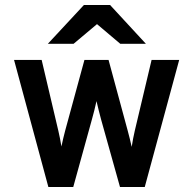

<svg xmlns="http://www.w3.org/2000/svg" viewBox="-20 -752 777 772"><path d="M174.5 0 36.5 -511H147.5L214.5 -226.5Q218 -212.5 221.2 -195.2Q224.5 -178 227 -163Q230 -178 234.2 -195.5Q238.5 -213 242 -226.5L319.5 -511H416.5L493.5 -226.5Q497.5 -212 501.8 -194.5Q506 -177 509.5 -161.5Q512 -177 515.2 -194.5Q518.5 -212 522 -226.5L589.5 -511H700.5L562 0H462.5L386.5 -271.5Q382.5 -285.5 377.2 -307.2Q372 -329 368 -345.5Q364.5 -329 359 -307.2Q353.5 -285.5 349.5 -271.5L274.5 0ZM172.5 -576 317.5 -732H422.5L566.5 -576H463.5L370 -655L276 -576Z"/></svg>

Font: Overpass SemiBold
Style: Regular
Weight: 600
Designer: Delve Withrington, Dave Bailey, Thomas Jockin
Foundry: Delve Fonts LLC
Version: Version 4.000